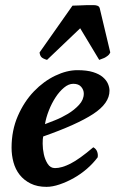

<svg xmlns="http://www.w3.org/2000/svg" viewBox="-20 -715 461 747"><path d="M148 -184Q146 -176 146 -156Q146 -136 150.5 -115Q155 -94 165.5 -77.5Q176 -61 194 -61Q220 -61 254.5 -78.5Q289 -96 343 -142Q354 -136 358 -125Q362 -114 360 -103Q343 -80 319 -59Q295 -38 267.5 -22.5Q240 -7 212 2.5Q184 12 161 12Q125 12 99 -1Q73 -14 56.5 -35Q40 -56 32.5 -83.5Q25 -111 25 -140Q25 -208 49.5 -264Q74 -320 112 -359.5Q150 -399 195 -420.5Q240 -442 281 -442Q318 -442 342 -434.5Q366 -427 380 -415Q394 -403 400 -389Q406 -375 406 -362Q406 -313 342.5 -271.5Q279 -230 148 -184ZM265 -389Q247 -389 229 -374Q211 -359 196 -336Q181 -313 170 -285Q159 -257 155 -232Q168 -237 193.5 -247Q219 -257 244 -272Q269 -287 287.5 -307Q306 -327 306 -351Q306 -365 296 -377Q286 -389 265 -389ZM346 -695Q353 -695 359.5 -692.5Q366 -690 368 -683L409 -511Q408 -509 406 -505.5Q404 -502 399 -498Q391 -492 385.5 -489.5Q380 -487 366 -482L292 -605L163 -482Q146 -487 140.5 -493.5Q135 -500 134 -511L262 -693Q265 -693 277 -693.5Q289 -694 292 -694Q303 -695 316.5 -695Q330 -695 346 -695Z"/></svg>

Font: Lusitana
Style: Bold Italic
Weight: 700
Designer: Ana Paula Megda
Foundry: Ana Paula Megda
Version: Version 1.000; ttfautohint (v1.1) -l 8 -r 50 -G 200 -x 14 -D